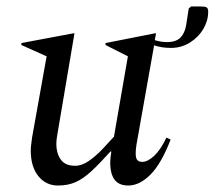

<svg xmlns="http://www.w3.org/2000/svg" viewBox="-20 -563 663 593"><path d="M159 10Q122 10 98.5 -19Q75 -48 75 -98Q75 -108 76.5 -118Q78 -128 79 -138L124 -389L46 -424V-430L206 -460H210L156 -141Q155 -135 154.5 -129Q154 -123 154 -118Q154 -90 167.5 -70.5Q181 -51 212 -51Q233 -51 254.5 -66Q276 -81 296 -102Q316 -123 332 -141L375 -389L306 -424V-430L458 -460H462L458 -439Q478 -433 495 -433Q524 -433 537.5 -447Q551 -461 555 -486L563 -537L570 -543H600Q612 -543 617.5 -540.5Q623 -538 623 -527Q623 -499 608 -473.5Q593 -448 566.5 -431.5Q540 -415 508 -415Q479 -415 456 -423L402 -119Q397 -89 400.5 -76Q404 -63 419 -63Q436 -63 456 -81.5Q476 -100 494 -138L507 -132Q478 -57 444.5 -23.5Q411 10 376 10Q341 10 328.5 -17Q316 -44 323 -89L324 -95H321Q287 -57 262 -34Q237 -11 213.5 -0.5Q190 10 159 10Z"/></svg>

Font: Spectral
Style: Italic
Weight: 400
Italic angle: -10°
Designer: Jean-Baptiste Levee
Foundry: Production Type
Version: Version 2.001